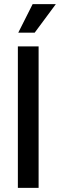

<svg xmlns="http://www.w3.org/2000/svg" viewBox="-20 -915 292 935"><path d="M67 0V-689H168V0ZM149 -756H69L139 -895H252Z"/></svg>

Font: Mukta Malar Medium
Style: Regular
Weight: 500
Designer: Aadarsh Rajan, Girish Dalvi, Yashodeep Gholap
Foundry: Ek Type
Version: Version 2.538;PS 1.000;hotconv 16.6.51;makeotf.lib2.5.65220;